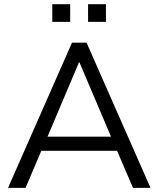

<svg xmlns="http://www.w3.org/2000/svg" viewBox="-20 -912 769 932"><path d="M19 0 329.5 -705H400.1L710.6 0H625.7L539.1 -201.2L578.8 -180H149.3L189.6 -201.2L104 0ZM363.6 -609.5 202.9 -230.3 179 -248.6H549.1L526.7 -230.3L365.6 -609.5ZM407.5 -805.9V-891.7H494.3V-805.9ZM233.8 -805.9V-891.7H320.6V-805.9Z"/></svg>

Font: Nunito Sans 12pt ExtraLight
Style: Regular
Weight: 200
Designer: Vernon Adams
Foundry: Vernon Adams
Version: Version 3.101;gftools[0.9.27]